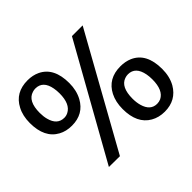

<svg xmlns="http://www.w3.org/2000/svg" viewBox="-162 -942 1177 1177"><g transform="rotate(-45 427.0 -353.5)"><path d="M195.3 -396.5Q134.8 -396.5 116.2 -467.8Q109.4 -493.2 109.4 -524.4Q109.4 -627 171.9 -645.5Q183.6 -649.4 196.3 -649.4Q261.7 -649.4 276.4 -568.4Q280.3 -546.9 280.3 -523.4Q280.3 -430.7 227.5 -404.3Q211.9 -396.5 195.3 -396.5ZM198.2 -718.8Q91.8 -718.8 46.9 -631.8Q22.5 -585.9 22.5 -523.4Q22.5 -395.5 107.4 -349.6Q144.5 -329.1 194.3 -329.1Q294.9 -329.1 340.8 -413.1Q367.2 -461.9 367.2 -525.4Q367.2 -659.2 277.3 -702.1Q242.2 -718.8 198.2 -718.8ZM658.2 -54.7Q600.6 -54.7 581.1 -123Q573.2 -150.4 573.2 -183.6Q573.2 -284.2 631.8 -304.7Q645.5 -309.6 659.2 -309.6Q723.6 -309.6 739.3 -227.5Q743.2 -206.1 743.2 -181.6Q743.2 -87.9 690.4 -61.5Q674.8 -54.7 658.2 -54.7ZM661.1 -377Q553.7 -377 508.8 -289.1Q485.4 -243.2 485.4 -181.6Q485.4 -56.6 567.4 -9.8Q606.4 12.7 657.2 12.7Q755.9 12.7 803.7 -69.3Q831.1 -118.2 831.1 -183.6Q831.1 -321.3 737.3 -362.3Q703.1 -377 661.1 -377ZM269.5 10.7 174.8 9.8 582 -717.8H674.8Z"/></g></svg>

Font: Yaldevi Colombo SemiBold
Style: Regular
Weight: 600
Designer: Sol Matas, Denzil Rajitha, Kosala Senevirathne and Pathum Egodawatta
Foundry: Mooniak
Version: Version 1.020 ; ttfautohint (v1.6)